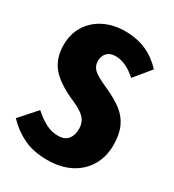

<svg xmlns="http://www.w3.org/2000/svg" viewBox="-180 -813 843 932"><g transform="rotate(30 241.0 -347.5)"><path d="M459 -622 384 -531Q324 -585 267 -585Q236 -585 219.5 -567.5Q203 -550 203 -521Q203 -493 223.5 -474Q244 -455 304 -429Q364 -402 400 -374Q436 -346 454.5 -305.5Q473 -265 473 -205Q473 -140 443.5 -89.5Q414 -39 359 -10.5Q304 18 230 18Q152 18 96 -9Q40 -36 -3 -82L80 -175Q116 -143 148 -126.5Q180 -110 216 -110Q254 -110 271.5 -132Q289 -154 289 -190Q289 -224 269 -247Q249 -270 199 -292Q101 -334 60.5 -383Q20 -432 20 -506Q20 -568 49.5 -615Q79 -662 130.5 -687.5Q182 -713 246 -713Q314 -713 365.5 -690Q417 -667 459 -622Z"/></g></svg>

Font: Fira Sans Extra Condensed ExtraBold
Style: Regular
Weight: 800
Width: 1
Designer: Carrois Corporate & Edenspiekermann AG
Foundry: Carrois Corporate GbR & Edenspiekermann AG
Version: Version 4.203